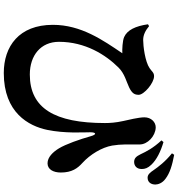

<svg xmlns="http://www.w3.org/2000/svg" viewBox="18 -914 963 1040"><g transform="rotate(90 500.0 -393.5)"><path d="M815 -673C827 -649 836 -639 856 -638C877 -638 895 -651 895 -679C895 -697 890 -712 872 -731C845 -760 800 -782 749 -797L740 -786C781 -742 800 -705 815 -673ZM900 -745C914 -724 925 -711 942 -711C967 -711 979 -730 979 -753C979 -768 971 -791 949 -807C917 -832 875 -844 818 -855L810 -843C856 -806 884 -768 900 -745ZM111 -713C121 -645 142 -601 180 -584C200 -575 247 -573 268 -574C197 -469 114 -351 114 -198C114 -14 231 68 375 68C590 68 662 -67 683 -167C703 -264 696 -362 696 -400C696 -434 708 -436 717 -404C734 -343 761 -267 783 -231C803 -198 831 -169 864 -169C897 -169 914 -200 914 -241C914 -301 891 -332 862 -358C816 -400 778 -463 768 -519C760 -566 762 -609 762 -668C762 -711 717 -753 671 -755C641 -756 615 -730 615 -694C615 -662 629 -607 635 -579C644 -539 646 -505 646 -480C646 -208 566 -73 383 -73C280 -73 206 -132 206 -231C206 -373 276 -484 346 -554C379 -587 422 -596 453 -611C486 -627 493 -641 493 -663C493 -691 430 -746 392 -746C373 -746 368 -735 349 -722C313 -697 228 -687 196 -687C168 -687 144 -700 121 -719Z"/></g></svg>

Font: Noto Serif CJK HK Black
Style: Regular
Weight: 900
Designer: Ryoko NISHIZUKA 西塚涼子 (kana & ideographs); Frank Grießhammer (Latin, Greek & Cyrillic); Wenlong ZHANG 张文龙 (bopomofo); San
Foundry: Adobe
Version: Version 2.001;hotconv 1.1.0;makeotfexe 2.6.0